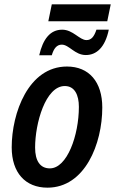

<svg xmlns="http://www.w3.org/2000/svg" viewBox="-20 -857 531 886"><path d="M203 -759H475L491 -837H219ZM161 -602H219C228 -633 242 -651 265 -651C299 -651 325 -603 376 -603C425 -603 465 -638 482 -720H425C414 -687 401 -672 379 -672C347 -672 317 -720 267 -720C211 -720 178 -676 161 -602ZM199 9C372 9 452 -193 452 -361C452 -479 391 -550 289 -550C111 -550 34 -335 34 -177C34 -60 97 9 199 9ZM210 -80C165 -80 142 -115 142 -176C142 -288 190 -460 279 -460C325 -460 344 -418 344 -364C344 -233 290 -80 210 -80Z"/></svg>

Font: Noto Sans Display SemiCondensed Medium
Style: Italic
Weight: 500
Width: 4
Italic angle: -12°
Designer: Monotype Design Team
Foundry: Monotype Imaging Inc.
Version: Version 1.900